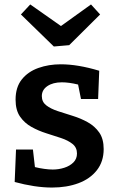

<svg xmlns="http://www.w3.org/2000/svg" viewBox="-20 -832 539 863"><path d="M168 -400Q168 -374 188 -358.5Q208 -343 240 -332.5Q272 -322 307.5 -311Q343 -300 374.5 -282.5Q406 -265 426 -236.5Q446 -208 446 -162Q446 -106 415.5 -67Q385 -28 332.5 -8.5Q280 11 214 11Q175 11 132.5 4.5Q90 -2 46 -14L52 -160H128L137 -81Q157 -76 178.5 -73Q200 -70 217 -70Q244 -70 269 -78Q294 -86 310 -102Q326 -118 326 -142Q326 -169 306 -185Q286 -201 254.5 -211.5Q223 -222 188 -233Q153 -244 121.5 -261.5Q90 -279 70 -308Q50 -337 50 -384Q50 -440 78 -475Q106 -510 152.5 -526.5Q199 -543 253 -543Q330 -543 426 -514L421 -387H344L331 -452Q290 -462 258 -462Q218 -462 193 -445Q168 -428 168 -400ZM389 -812 430 -767 291 -629 222 -623 74 -767 116 -812 254 -715Z"/></svg>

Font: Bitter SemiBold
Style: Regular
Weight: 600
Designer: Sol Matas, and Bitter project Authors
Foundry: Sol Matas
Version: Version 2.001